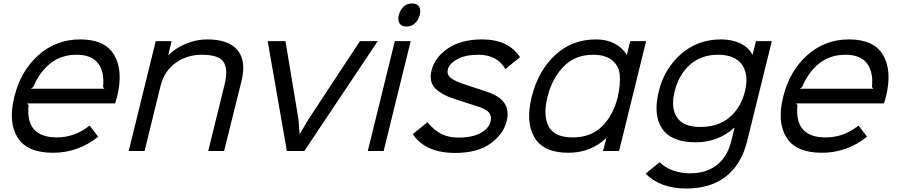

<svg xmlns="http://www.w3.org/2000/svg" viewBox="-20 -866 5147 1101"><path d="M157 -357H579L571 -367Q580 -452 543 -502Q506 -552 419 -552Q330 -552 267.5 -501.5Q205 -451 171 -367ZM651 -310Q648 -301 640 -273H136L144 -263Q125 -78 306 -78Q409 -78 494 -146L543 -82Q428 10 284 10Q135 10 80.5 -78Q26 -166 62 -310Q98 -458 199.5 -549Q301 -640 440 -640Q583 -640 635.5 -549.5Q688 -459 651 -310Z M1365 -402 1265 0H1174L1268 -382Q1289 -466 1263 -509Q1237 -552 1137 -552Q1053 -552 988 -506Q923 -460 901 -374L809 0H718L873 -630H964L945 -551H947Q989 -592 1048.5 -616Q1108 -640 1168 -640Q1291 -640 1342 -578.5Q1393 -517 1365 -402Z M2044 -630H2146L1725 0H1625L1515 -630H1617L1692 -179L1698 -99H1700L1747 -179Z M2335 -630 2180 0H2089L2244 -630ZM2387 -780Q2379 -750 2359 -732Q2339 -714 2311 -714Q2282 -714 2271 -732Q2260 -750 2267 -780Q2275 -810 2294.5 -828Q2314 -846 2343 -846Q2372 -846 2383 -828Q2394 -810 2387 -780Z M2886 -173Q2867 -96 2792 -42.5Q2717 11 2591 11Q2419 11 2347 -97L2431 -165Q2470 -118 2512 -97.5Q2554 -77 2609 -77Q2688 -77 2735.5 -103Q2783 -129 2793 -169Q2801 -201 2782.5 -222Q2764 -243 2706 -260Q2654 -276 2603 -293Q2517 -319 2477.5 -357.5Q2438 -396 2455 -464Q2474 -538 2549.5 -589Q2625 -640 2744 -640Q2895 -640 2962 -538L2878 -470Q2831 -552 2723 -552Q2648 -552 2602 -526.5Q2556 -501 2548 -467Q2541 -438 2567 -417.5Q2593 -397 2663 -376L2756 -345Q2840 -320 2870.5 -277.5Q2901 -235 2886 -173Z M3523 -312Q3538 -380 3534 -433.5Q3530 -487 3491 -519.5Q3452 -552 3381 -552Q3279 -552 3213 -485.5Q3147 -419 3120 -312Q3093 -205 3126 -141.5Q3159 -78 3264 -78Q3368 -78 3432.5 -141.5Q3497 -205 3523 -312ZM3685 -630 3530 0H3438L3457 -73H3455Q3367 10 3239 10Q3097 10 3045 -77.5Q2993 -165 3029 -311Q3066 -459 3162.5 -549.5Q3259 -640 3399 -640Q3458 -640 3503.5 -616.5Q3549 -593 3573 -553H3575L3594 -630Z M4252 -343Q4275 -438 4235 -495Q4195 -552 4097 -552Q4000 -552 3936 -494.5Q3872 -437 3849 -343Q3825 -248 3862 -193Q3899 -138 3995 -138Q4099 -138 4164 -193.5Q4229 -249 4252 -343ZM4315 -630H4406L4264 -55Q4232 75 4144 145Q4056 215 3915 215Q3767 215 3682 130L3763 64Q3791 94 3838 111Q3885 128 3936 128Q4030 128 4090.5 80.5Q4151 33 4173 -56L4192 -133H4190Q4097 -50 3970 -50Q3830 -50 3777 -128.5Q3724 -207 3758 -343Q3789 -471 3884.5 -555.5Q3980 -640 4115 -640Q4178 -640 4225.5 -617Q4273 -594 4294 -553H4296Z M4566 -357H4988L4980 -367Q4989 -452 4952 -502Q4915 -552 4828 -552Q4739 -552 4676.5 -501.5Q4614 -451 4580 -367ZM5060 -310Q5057 -301 5049 -273H4545L4553 -263Q4534 -78 4715 -78Q4818 -78 4903 -146L4952 -82Q4837 10 4693 10Q4544 10 4489.5 -78Q4435 -166 4471 -310Q4507 -458 4608.5 -549Q4710 -640 4849 -640Q4992 -640 5044.5 -549.5Q5097 -459 5060 -310Z"/></svg>

Font: Sinkin Sans 400 Italic
Style: Italic
Weight: 400
Italic angle: -112°
Designer: Keith Bates
Foundry: K-Type
Version: Sinkin Sans (version 1.0)  by Keith Bates   •   © 2014   www